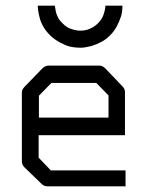

<svg xmlns="http://www.w3.org/2000/svg" viewBox="-20 -707 532 676"><path d="M116 -231V-152L159 -107H422V-51H147Q135 -51 127 -59L65 -119Q57 -127 57 -140V-382Q57 -392 67 -402L128 -465Q139 -476 150 -476H331Q341 -476 352 -465L411 -403Q420 -394 420 -383V-231ZM117 -293H362V-371L319 -415H161L117 -370ZM113 -687H173Q175 -673 177 -664Q180 -653 186 -642Q190 -635 200 -625Q209.5 -615.5 219 -610Q227 -605.5 241 -602Q251.5 -599 263 -599Q275.5 -599 286 -602Q296.5 -605 307 -611Q316.5 -616.5 325 -625Q333.5 -633.5 339 -643Q344.5 -652.5 348 -667Q351 -677.5 351 -687H411Q411 -664 406 -649Q399.5 -629.5 391 -614Q381.5 -596.5 368 -583Q353.5 -568.5 338 -560Q321.5 -551 302 -545Q278 -539 265 -539Q243.5 -539 226 -543Q211.5 -546.5 190 -558Q173.5 -567 158 -581Q141 -598 134 -611Q123.5 -627.5 119 -647Q113 -671 113 -687Z"/></svg>

Font: IBM 3270 Semi-Condensed
Style: Condensed
Weight: 400
Monospace: yes
Version: Version 2.3.1